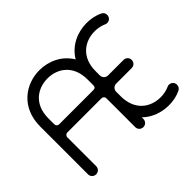

<svg xmlns="http://www.w3.org/2000/svg" viewBox="-171 -1076 1363 1363"><g transform="rotate(-45 510.0 -394.5)"><path d="M159 -331C159 -344 170 -355 183 -355H526C541 -355 551 -344 551 -331V-41C551 -18 569 0 592 0C615 0 633 -18 633 -41V-57C686 -6 757 19 829 19C873 19 913 11 949 -6C964 -13 974 -27 974 -44C974 -67 956 -85 933 -85C928 -85 922 -84 916 -81C889 -69 860 -63 829 -63C729 -63 633 -126 633 -269V-314C633 -337 651 -355 674 -355H830C853 -355 871 -373 871 -396C871 -419 853 -437 830 -437H674C651 -437 633 -455 633 -478V-521C633 -663 729 -726 829 -726C860 -726 889 -720 916 -708C922 -705 928 -704 933 -704C956 -704 974 -722 974 -745C974 -762 966 -775 950 -782C911 -801 870 -808 829 -808C737 -808 644 -767 592 -680C540 -767 447 -808 355 -808C219 -808 77 -715 77 -520V-41C77 -18 95 0 118 0C141 0 159 -18 159 -41ZM551 -462C551 -445 543 -437 526 -437H183C170 -437 159 -447 159 -462V-521C159 -663 255 -726 355 -726C455 -726 551 -663 551 -519Z"/></g></svg>

Font: Fabada
Style: Regular
Weight: 400
Designer: deFharo
Foundry: deFharo.com
Version: Version 4.000 2011 initial release